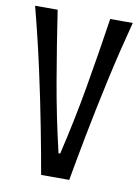

<svg xmlns="http://www.w3.org/2000/svg" viewBox="-78 -724 565 778"><g transform="rotate(10 204.0 -335.5)"><path d="M207 -98.6Q240.7 -240.7 265.4 -382.6Q290 -524.4 312 -670.9H404.8Q389.2 -611.3 374 -548.8Q358.9 -486.3 345.2 -424.1Q331.5 -361.8 319.1 -301.5Q306.6 -241.2 296.1 -186.3Q285.6 -131.3 276.9 -84Q268.1 -36.6 261.7 0H146Q139.6 -36.6 130.9 -84Q122.1 -131.3 111.6 -186.3Q101.1 -241.2 88.6 -301.5Q76.2 -361.8 62.5 -424.1Q48.8 -486.3 33.7 -548.8Q18.6 -611.3 2.9 -670.9H95.7Q117.7 -524.4 142.1 -382.6Q166.5 -240.7 200.2 -98.6Z"/></g></svg>

Font: Crushed
Style: Regular
Weight: 400
Width: 3
Designer: Astigmatic (AOETI)
Foundry: Astigmatic (AOETI)
Version: Version 001.001